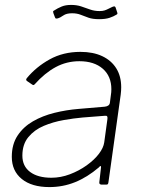

<svg xmlns="http://www.w3.org/2000/svg" viewBox="-20 -751 578 781"><path d="M382 -70Q335 -30 285.5 -10Q236 10 181 10Q109 10 68.5 -23Q28 -56 28 -113Q28 -164 51.5 -199.5Q75 -235 114 -257.5Q153 -280 201.5 -292Q250 -304 300 -308L406 -317Q425 -319 427 -333L431 -364Q432 -370 432.5 -376Q433 -382 433 -388Q433 -441 398 -471.5Q363 -502 303 -502Q251 -502 206.5 -478Q162 -454 121 -408Q118 -405 116 -405Q114 -405 111 -407L89 -422Q87 -424 86.5 -426.5Q86 -429 89 -433Q127 -479 182 -509.5Q237 -540 307 -540Q359 -540 396 -522.5Q433 -505 453 -473Q473 -441 473 -396Q473 -389 472.5 -381.5Q472 -374 471 -366L421 -9Q420 -3 418 -1.5Q416 0 411 0H393Q389 0 386 -2.5Q383 -5 384 -10L391 -71Q391 -81 382 -70ZM417 -267Q418 -275 415.5 -278Q413 -281 406 -280L316 -273Q281 -270 238.5 -262.5Q196 -255 158 -239Q120 -223 95.5 -193.5Q71 -164 71 -118Q71 -75 102.5 -51.5Q134 -28 189 -28Q227 -28 264 -42Q301 -56 332 -78Q364 -101 382.5 -125.5Q401 -150 404 -172ZM453 -691Q442 -684 425.5 -678.5Q409 -673 383 -673Q357 -673 340 -679Q323 -685 308 -691Q293 -697 273 -697Q250 -697 237.5 -688Q225 -679 214 -676Q208 -675 206.5 -676Q205 -677 203 -682L197 -698Q196 -702 196 -704Q196 -706 198 -707Q215 -718 231 -724.5Q247 -731 269 -731Q292 -731 310 -725Q328 -719 346 -712.5Q364 -706 385 -706Q397 -706 405 -708.5Q413 -711 420.5 -715Q428 -719 437 -723Q444 -726 447 -724.5Q450 -723 451 -718L457 -700Q458 -697 457.5 -695Q457 -693 453 -691Z"/></svg>

Font: Libre Franklin Thin Thin
Style: Italic
Weight: 250
Italic angle: -8°
Version: Version 3.000